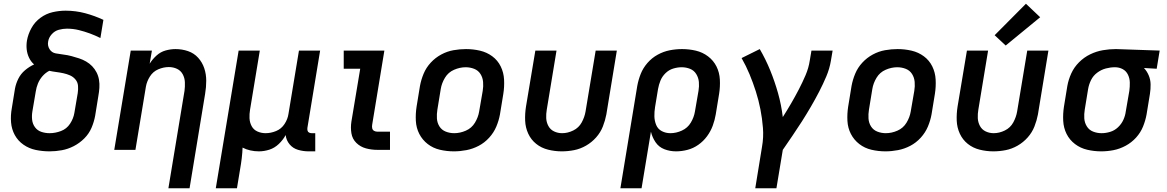

<svg xmlns="http://www.w3.org/2000/svg" viewBox="-20 -800 6232 1025"><path d="M245 8Q277 8 310 2Q343 -4 374 -20Q405 -36 430 -61Q455 -86 468.5 -117.5Q482 -149 488 -182L505 -287Q509 -309 510.5 -331Q512 -353 508.5 -374Q505 -395 495.5 -413.5Q486 -432 472 -446.5Q458 -461 440 -471.5Q422 -482 402 -488.5Q382 -495 361.5 -500.5Q341 -506 320 -508.5Q299 -511 277.5 -515Q256 -519 244.5 -537.5Q233 -556 237 -578Q240 -599 256 -617Q272 -635 294 -641Q316 -647 337 -647Q370 -647 400.5 -639.5Q431 -632 459.5 -621.5Q488 -611 516 -597L532 -694Q485 -716 434.5 -729.5Q384 -743 330 -743Q296 -743 261 -735Q226 -727 196 -705Q166 -683 148 -650.5Q130 -618 124 -584Q120 -560 122.5 -536.5Q125 -513 135 -492Q145 -471 162 -456Q136 -444 113.5 -425Q91 -406 78 -380Q65 -354 60 -327L43 -222Q36 -184 39 -147Q42 -110 59 -79Q76 -48 105.5 -27.5Q135 -7 171 0.5Q207 8 245 8ZM245 -89Q222 -89 201 -96Q180 -103 167 -120.5Q154 -138 151.5 -160.5Q149 -183 153 -206L171 -312Q174 -333 182.5 -354Q191 -375 206.5 -393Q222 -411 243 -422Q261 -418 280.5 -415.5Q300 -413 318.5 -409Q337 -405 354 -397.5Q371 -390 383 -375.5Q395 -361 396.5 -342Q398 -323 395 -303L377 -197Q372 -167 354 -139.5Q336 -112 305.5 -100.5Q275 -89 245 -89Z M879 205H992L1075 -299Q1081 -334 1081 -369Q1081 -404 1070.5 -435.5Q1060 -467 1038 -491.5Q1016 -516 984 -527Q952 -538 917 -538Q891 -538 864 -530.5Q837 -523 815.5 -503.5Q794 -484 779 -460L791 -530H678L590 0H703L759 -338Q764 -366 780.5 -392Q797 -418 825 -430Q853 -442 881 -442Q905 -442 925 -432.5Q945 -423 955.5 -403.5Q966 -384 967 -361Q968 -338 965 -315Z M1132 205H1245L1262 102Q1267 74 1270.5 45Q1274 16 1275 -12Q1294 -2 1316.5 3Q1339 8 1362 8Q1390 8 1418 -1Q1446 -10 1468.5 -31.5Q1491 -53 1505 -79Q1508 -51 1526 -29.5Q1544 -8 1571.5 0Q1599 8 1628 8H1663V-89H1644Q1637 -89 1630.5 -92Q1624 -95 1622 -102Q1620 -109 1621 -117L1689 -530H1576L1520 -192Q1516 -164 1499 -138Q1482 -112 1454 -100.5Q1426 -89 1398 -89Q1375 -89 1354.5 -98Q1334 -107 1323.5 -126.5Q1313 -146 1312 -169Q1311 -192 1315 -215L1367 -530H1254Z M1995 0H2062V-97H1995Q1985 -97 1977 -101.5Q1969 -106 1967 -115.5Q1965 -125 1967 -135L2032 -530H1815V-433H1903L1856 -151Q1851 -119 1856 -88.5Q1861 -58 1882.5 -37Q1904 -16 1933.5 -8Q1963 0 1995 0Z M2403 8Q2436 8 2470 1.5Q2504 -5 2535.5 -21.5Q2567 -38 2591.5 -65Q2616 -92 2629.5 -124Q2643 -156 2649 -189L2667 -299Q2673 -337 2671 -375Q2669 -413 2653 -445.5Q2637 -478 2608 -499.5Q2579 -521 2542.5 -529.5Q2506 -538 2468 -538Q2435 -538 2401 -532Q2367 -526 2335.5 -509Q2304 -492 2279.5 -465.5Q2255 -439 2241.5 -406.5Q2228 -374 2222 -341L2204 -231Q2198 -193 2200 -155Q2202 -117 2218.5 -85Q2235 -53 2263.5 -31Q2292 -9 2328.5 -0.5Q2365 8 2403 8ZM2405 -89Q2381 -89 2359.5 -97.5Q2338 -106 2326 -125Q2314 -144 2312.5 -167.5Q2311 -191 2315 -215L2333 -325Q2338 -356 2355.5 -385Q2373 -414 2404 -427.5Q2435 -441 2466 -441Q2490 -441 2511.5 -432.5Q2533 -424 2545 -405Q2557 -386 2559 -362.5Q2561 -339 2557 -315L2538 -205Q2533 -174 2515.5 -145Q2498 -116 2467 -102.5Q2436 -89 2405 -89Z M2979 8Q3012 8 3045 1.5Q3078 -5 3108.5 -22.5Q3139 -40 3162.5 -66.5Q3186 -93 3198.5 -125Q3211 -157 3217 -189L3273 -530H3160L3106 -205Q3101 -175 3085.5 -146.5Q3070 -118 3040.5 -103.5Q3011 -89 2981 -89Q2981 -89 2981 -89Q2981 -89 2981 -89Q2958 -89 2938 -98.5Q2918 -108 2907.5 -127.5Q2897 -147 2896 -169.5Q2895 -192 2899 -215L2951 -530H2838L2788 -231Q2782 -193 2783.5 -156Q2785 -119 2800 -86.5Q2815 -54 2842.5 -32Q2870 -10 2906 -1Q2942 8 2979 8Z M3292 205H3405L3455 -97Q3462 -67 3479.5 -41Q3497 -15 3526.5 -3.5Q3556 8 3589 8Q3619 8 3650 0Q3681 -8 3708 -27Q3735 -46 3754.5 -72.5Q3774 -99 3785 -129Q3796 -159 3801 -189L3819 -299Q3825 -337 3823 -375Q3821 -413 3805 -445Q3789 -477 3760 -499Q3731 -521 3695 -529.5Q3659 -538 3621 -538Q3588 -538 3555 -531.5Q3522 -525 3491 -508Q3460 -491 3436.5 -464Q3413 -437 3400.5 -405.5Q3388 -374 3382 -341ZM3559 -89Q3534 -89 3513 -100Q3492 -111 3483 -133Q3474 -155 3473.5 -179Q3473 -203 3477 -228L3493 -325Q3497 -348 3506 -370Q3515 -392 3533 -409.5Q3551 -427 3574 -434Q3597 -441 3619 -441Q3643 -441 3664 -432.5Q3685 -424 3697 -404.5Q3709 -385 3711 -362Q3713 -339 3709 -315L3690 -205Q3685 -174 3668 -145.5Q3651 -117 3620.5 -103Q3590 -89 3559 -89Z M4012 205H4125L4159 0Q4185 -38 4211 -76Q4237 -114 4261.5 -152.5Q4286 -191 4309 -230.5Q4332 -270 4353 -310.5Q4374 -351 4391.5 -392.5Q4409 -434 4416 -477L4425 -530H4312L4303 -477Q4297 -437 4280.5 -398.5Q4264 -360 4244.5 -322.5Q4225 -285 4203.5 -248Q4182 -211 4159 -175Q4151 -241 4133.5 -303Q4116 -365 4092 -424Q4068 -483 4036 -538L3939 -490Q3963 -448 3981.5 -403.5Q4000 -359 4015 -312Q4030 -265 4039.5 -216.5Q4049 -168 4053 -117.5Q4057 -67 4048 -16Z M4707 8Q4740 8 4774 1.5Q4808 -5 4839.5 -21.5Q4871 -38 4895.5 -65Q4920 -92 4933.5 -124Q4947 -156 4953 -189L4971 -299Q4977 -337 4975 -375Q4973 -413 4957 -445.5Q4941 -478 4912 -499.5Q4883 -521 4846.5 -529.5Q4810 -538 4772 -538Q4739 -538 4705 -532Q4671 -526 4639.5 -509Q4608 -492 4583.5 -465.5Q4559 -439 4545.5 -406.5Q4532 -374 4526 -341L4508 -231Q4502 -193 4504 -155Q4506 -117 4522.5 -85Q4539 -53 4567.5 -31Q4596 -9 4632.5 -0.5Q4669 8 4707 8ZM4709 -89Q4685 -89 4663.5 -97.5Q4642 -106 4630 -125Q4618 -144 4616.5 -167.5Q4615 -191 4619 -215L4637 -325Q4642 -356 4659.5 -385Q4677 -414 4708 -427.5Q4739 -441 4770 -441Q4794 -441 4815.5 -432.5Q4837 -424 4849 -405Q4861 -386 4863 -362.5Q4865 -339 4861 -315L4842 -205Q4837 -174 4819.5 -145Q4802 -116 4771 -102.5Q4740 -89 4709 -89Z M5283 8Q5316 8 5349 1.5Q5382 -5 5412.5 -22.5Q5443 -40 5466.5 -66.5Q5490 -93 5502.5 -125Q5515 -157 5521 -189L5577 -530H5464L5410 -205Q5405 -175 5389.5 -146.5Q5374 -118 5344.5 -103.5Q5315 -89 5285 -89Q5285 -89 5285 -89Q5285 -89 5285 -89Q5262 -89 5242 -98.5Q5222 -108 5211.5 -127.5Q5201 -147 5200 -169.5Q5199 -192 5203 -215L5255 -530H5142L5092 -231Q5086 -193 5087.5 -156Q5089 -119 5104 -86.5Q5119 -54 5146.5 -32Q5174 -10 5210 -1Q5246 8 5283 8ZM5349 -557 5533 -708 5457 -780 5290 -612Z M5859 8Q5892 8 5925 1.5Q5958 -5 5989.5 -22Q6021 -39 6045 -65.5Q6069 -92 6082 -124Q6095 -156 6101 -189L6119 -299Q6123 -325 6122.5 -350Q6122 -375 6112.5 -397.5Q6103 -420 6087 -437L6155 -433L6171 -530L5938 -538H5937Q5903 -538 5868 -532Q5833 -526 5800 -510Q5767 -494 5740.5 -467.5Q5714 -441 5699 -408Q5684 -375 5678 -341L5660 -231Q5654 -193 5656 -155Q5658 -117 5674 -85Q5690 -53 5719 -31Q5748 -9 5784.5 -0.5Q5821 8 5859 8ZM5861 -89Q5837 -89 5815.5 -97.5Q5794 -106 5782 -125.5Q5770 -145 5768.5 -168Q5767 -191 5771 -215L5789 -325Q5793 -349 5804.5 -372.5Q5816 -396 5837.5 -412Q5859 -428 5883.5 -434.5Q5908 -441 5932 -441Q5955 -441 5973.5 -431Q5992 -421 6001.5 -401.5Q6011 -382 6011.5 -359.5Q6012 -337 6009 -315L5990 -205Q5987 -182 5977 -160Q5967 -138 5948.5 -120.5Q5930 -103 5906.5 -96Q5883 -89 5861 -89Z"/></svg>

Font: Iosevka Sparkle Semibold
Style: Italic
Weight: 600
Italic angle: -9°
Designer: Belleve Invis
Foundry: Belleve Invis
Version: Version 4.5.0; ttfautohint (v1.8.3)